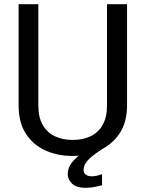

<svg xmlns="http://www.w3.org/2000/svg" viewBox="-20 -731 688 912"><path d="M583.5 -710.9V-230Q583.5 -149.9 547.6 -96.7Q511.7 -43.5 452.9 -16.8Q394 9.8 325.2 9.8Q252.9 9.8 194.6 -16.8Q136.2 -43.5 102.3 -96.7Q68.4 -149.9 68.4 -230V-710.9H162.1V-230Q162.1 -174.3 182.6 -138.2Q203.1 -102.1 239.7 -84.2Q276.4 -66.4 325.2 -66.4Q374.5 -66.4 411.1 -84.2Q447.8 -102.1 468 -138.2Q488.3 -174.3 488.3 -230V-710.9ZM386.7 161.1Q342.3 161.1 322 140.9Q301.8 120.6 301.8 96.7Q301.8 66.4 320.3 42.5Q338.9 18.6 365.5 0.5Q392.1 -17.6 415.5 -30.8L462.9 -21.5Q453.6 -15.1 444.3 -8.8Q435.1 -2.4 426.3 4.4Q405.3 20 391.1 37.8Q377 55.7 377 77.1Q377 90.8 387.7 98.6Q398.4 106.4 416 106.4Q427.2 106.4 439.5 103.8Q451.7 101.1 464.8 96.7V148.9Q446.3 153.8 427.2 157.5Q408.2 161.1 386.7 161.1Z"/></svg>

Font: Heebo
Style: Regular
Weight: 400
Designer: Oded Ezer
Foundry: Ezer Type House
Version: Version 3.100